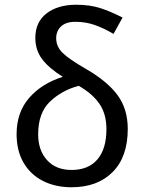

<svg xmlns="http://www.w3.org/2000/svg" viewBox="-20 -780 609 810"><path d="M497 -706 459 -637Q418 -661 380 -674.5Q342 -688 298 -688Q258 -688 237.5 -668.5Q217 -649 217 -619Q217 -584 243.5 -557.5Q270 -531 343 -489Q433 -437 476 -378.5Q519 -320 519 -236Q519 -118 455 -54Q391 10 282 10Q214 10 161.5 -16.5Q109 -43 79.5 -93.5Q50 -144 50 -214Q50 -306 103 -367Q156 -428 245 -456Q188 -491 158.5 -529.5Q129 -568 129 -620Q129 -687 176.5 -723.5Q224 -760 301 -760Q359 -760 402.5 -746Q446 -732 497 -706ZM141 -213Q141 -146 178.5 -104.5Q216 -63 282 -63Q353 -63 391 -107.5Q429 -152 429 -235Q429 -299 399.5 -342Q370 -385 312 -418Q241 -399 191 -351.5Q141 -304 141 -213Z"/></svg>

Font: Noto Sans Display
Style: Regular
Weight: 400
Designer: Monotype Design team
Foundry: Monotype Imaging Inc.
Version: Version 1.000